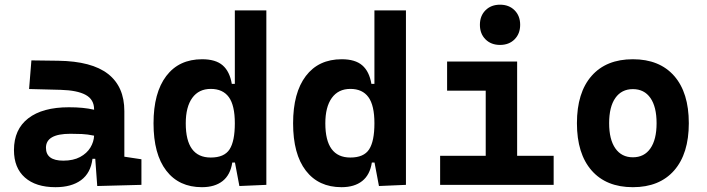

<svg xmlns="http://www.w3.org/2000/svg" viewBox="-20 -776 2970 806"><path d="M388.2 4.9 379.9 -109.4H368.2Q360.8 -49.8 320.6 -20Q280.3 9.8 212.9 9.8Q130.4 9.8 84.5 -30.8Q38.6 -71.3 38.6 -146Q38.6 -232.9 98.6 -279.3Q158.7 -325.7 269 -325.7Q301.3 -325.7 326.4 -323.2Q351.6 -320.8 375 -315.4V-316.9Q375 -358.4 339.6 -377.7Q304.2 -397 234.4 -398.9L102.1 -402.3L111.8 -522.5L224.6 -521Q365.2 -519 433.6 -465.6Q502 -412.1 502 -309.6V-118.2L573.7 -107.4V0ZM375 -206.5Q346.7 -212.4 323.7 -213.4Q300.8 -214.4 275.4 -214.4Q172.9 -214.4 172.9 -155.8Q172.9 -101.6 245.6 -101.6Q287.6 -101.6 316.2 -116.9Q344.7 -132.3 359.4 -156.5Q374 -180.7 375 -206.5Z M827.6 9.8Q731.4 9.8 678 -59.6Q624.5 -128.9 624.5 -258.3Q624.5 -386.7 678 -457Q731.4 -527.3 828.6 -527.3Q885.3 -527.3 914.8 -501.7Q944.3 -476.1 953.1 -423.8H965.8V-732.4H1098.1V0L984.9 4.9L966.3 -93.8H955.1Q947.3 -42 914.6 -16.1Q881.8 9.8 827.6 9.8ZM965.8 -258.3Q965.8 -333.5 940.7 -368.2Q915.5 -402.8 864.7 -402.8Q814.5 -402.8 787.1 -365Q759.8 -327.1 759.8 -258.3Q759.8 -114.7 864.7 -114.7Q921.4 -114.7 943.6 -148.9Q965.8 -183.1 965.8 -258.3Z M1413.6 9.8Q1317.4 9.8 1263.9 -59.6Q1210.4 -128.9 1210.4 -258.3Q1210.4 -386.7 1263.9 -457Q1317.4 -527.3 1414.6 -527.3Q1471.2 -527.3 1500.7 -501.7Q1530.3 -476.1 1539.1 -423.8H1551.8V-732.4H1684.1V0L1570.8 4.9L1552.2 -93.8H1541Q1533.2 -42 1500.5 -16.1Q1467.8 9.8 1413.6 9.8ZM1551.8 -258.3Q1551.8 -333.5 1526.6 -368.2Q1501.5 -402.8 1450.7 -402.8Q1400.4 -402.8 1373 -365Q1345.7 -327.1 1345.7 -258.3Q1345.7 -114.7 1450.7 -114.7Q1507.3 -114.7 1529.5 -148.9Q1551.8 -183.1 1551.8 -258.3Z M1827.6 0V-122.1H2019V-395.5H1856.9V-517.6H2150.9V-122.1H2304.2V0ZM2079.1 -587.4Q2041.5 -587.4 2018.1 -610.8Q1994.6 -634.3 1994.6 -671.9Q1994.6 -709.5 2018.1 -732.9Q2041.5 -756.3 2079.1 -756.3Q2116.7 -756.3 2140.1 -732.9Q2163.6 -709.5 2163.6 -671.9Q2163.6 -634.3 2140.1 -610.8Q2116.7 -587.4 2079.1 -587.4Z M2636.7 9.8Q2524.9 9.8 2463.4 -60.5Q2401.9 -130.9 2401.9 -258.8Q2401.9 -387.2 2463.4 -457.3Q2524.9 -527.3 2636.7 -527.3Q2748.5 -527.3 2810.1 -457.3Q2871.6 -387.2 2871.6 -258.8Q2871.6 -130.9 2810.1 -60.5Q2748.5 9.8 2636.7 9.8ZM2636.7 -115.7Q2684.6 -115.7 2710.4 -153.1Q2736.3 -190.4 2736.3 -258.8Q2736.3 -327.6 2710.4 -364.7Q2684.6 -401.9 2636.7 -401.9Q2589.4 -401.9 2563.2 -364.7Q2537.1 -327.6 2537.1 -258.8Q2537.1 -190.4 2563.2 -153.1Q2589.4 -115.7 2636.7 -115.7Z"/></svg>

Font: Cascadia Code NF
Style: Bold
Weight: 700
Monospace: yes
Designer: Aaron Bell
Foundry: Saja Typeworks
Version: Version 2404.023; ttfautohint (v1.8.4)